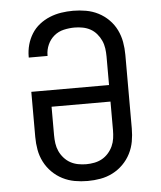

<svg xmlns="http://www.w3.org/2000/svg" viewBox="-53 -789 707 844"><g transform="rotate(-5 300.0 -367.5)"><path d="M300 8Q271 8 243 3Q215 -2 189.5 -15Q164 -28 143.5 -48.5Q123 -69 110 -94.5Q97 -120 92 -148Q87 -176 87 -205V-404H430V-530Q430 -548 427.5 -566Q425 -584 417.5 -600.5Q410 -617 398 -631Q386 -645 370.5 -653.5Q355 -662 337 -665.5Q319 -669 301 -669Q277 -669 253 -663.5Q229 -658 210.5 -642.5Q192 -627 182 -604.5Q172 -582 172 -558V-555H89V-559Q89 -586 96 -611.5Q103 -637 117 -659.5Q131 -682 152 -698.5Q173 -715 197.5 -725Q222 -735 248 -739Q274 -743 301 -743Q329 -743 357.5 -738Q386 -733 411.5 -720Q437 -707 457.5 -686.5Q478 -666 490.5 -640.5Q503 -615 508 -587Q513 -559 513 -530V-205Q513 -176 508 -148Q503 -120 490 -94.5Q477 -69 456.5 -48.5Q436 -28 410.5 -15Q385 -2 357 3Q329 8 300 8ZM300 -66Q318 -66 336 -69.5Q354 -73 369.5 -81.5Q385 -90 397.5 -104Q410 -118 417.5 -134.5Q425 -151 427.5 -169Q430 -187 430 -205V-331H170V-205Q170 -187 172.5 -169Q175 -151 182.5 -134.5Q190 -118 202.5 -104Q215 -90 230.5 -81.5Q246 -73 264 -69.5Q282 -66 300 -66Z"/></g></svg>

Font: Iosevka HT Extended
Style: Regular
Weight: 400
Width: 7
Monospace: yes
Designer: Belleve Invis
Foundry: Belleve Invis
Version: Version 32.3.0; ttfautohint (v1.8.4)